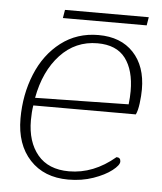

<svg xmlns="http://www.w3.org/2000/svg" viewBox="-47 -642 587 694"><g transform="rotate(5 246.0 -295.0)"><path d="M35 -195Q35 -282 65.5 -356.5Q96 -431 154 -475.5Q212 -520 290 -520Q371 -520 417 -471Q463 -422 463 -338Q463 -315 459.5 -287.5Q456 -260 449 -246H77Q73 -221 73 -192Q73 -114 112 -67Q151 -20 226 -20Q315 -20 393 -86Q408 -86 408 -71Q408 -58 383 -38.5Q358 -19 316.5 -4.5Q275 10 226 10Q138 10 86.5 -45.5Q35 -101 35 -195ZM420 -280Q423 -306 423 -328Q423 -404 390.5 -447Q358 -490 289 -490Q209 -490 154 -431Q99 -372 81 -274ZM161 -600H465L460 -570H156Z"/></g></svg>

Font: Thasadith
Style: Italic
Weight: 400
Italic angle: -9°
Designer: Cadson Demak Co.,Ltd.
Foundry: Cadson Demak Co.,Ltd.
Version: Version 1.000; ttfautohint (v1.6)